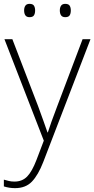

<svg xmlns="http://www.w3.org/2000/svg" viewBox="-23 -733 489 995"><path d="M0 -530H41L174 -184Q191 -138 203 -104Q215 -70 223 -47H225Q232 -69 244 -103Q256 -137 273 -181L405 -530H446L201 107Q175 174 142.5 208Q110 242 55 242Q25 242 -3 233V198Q11 202 23.5 205Q36 208 52 208Q92 208 117.5 182Q143 156 166 96L204 -4ZM102 -679Q102 -694 108.5 -703.5Q115 -713 130 -713Q147 -713 153 -703.5Q159 -694 159 -679Q159 -663 153 -653.5Q147 -644 130 -644Q115 -644 108.5 -653.5Q102 -663 102 -679ZM287 -679Q287 -694 293.5 -703.5Q300 -713 315 -713Q332 -713 338 -703.5Q344 -694 344 -679Q344 -663 338 -653.5Q332 -644 315 -644Q300 -644 293.5 -653.5Q287 -663 287 -679Z"/></svg>

Font: Noto Sans Lao Looped ExtraLight
Style: Regular
Weight: 200
Designer: Mark Frömberg, Ben Mitchell
Foundry: The Fontpad Ltd
Version: Version 1.002; ttfautohint (v1.8.4.7-5d5b)